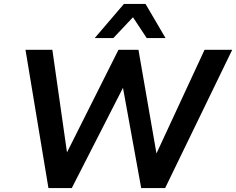

<svg xmlns="http://www.w3.org/2000/svg" viewBox="-20 -959 1204 979"><path d="M227 0 110 -705H247L324 -165H313L584 -705H686L780 -164H772L1023 -705H1164L822 0H700L606 -517H610L346 0ZM463 -765 612 -939H722L824 -765H728L658 -871L558 -765Z"/></svg>

Font: Nunito Sans 8pt
Style: Bold Italic
Weight: 700
Italic angle: -9°
Version: Version 3.101;gftools[0.9.27]